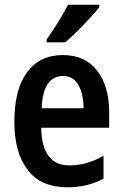

<svg xmlns="http://www.w3.org/2000/svg" viewBox="-20 -786 521 816"><path d="M247 -552Q342 -552 393 -485.5Q444 -419 444 -309V-243H155Q158 -83 275 -83Q348 -83 420 -124V-27Q353 10 267 10Q153 10 97 -64.5Q41 -139 41 -268Q41 -406 95 -479Q149 -552 247 -552ZM247 -463Q208 -463 184 -430.5Q160 -398 157 -326H335Q335 -386 313.5 -424.5Q292 -463 247 -463ZM402 -756Q388 -737 362.5 -709.5Q337 -682 308.5 -653.5Q280 -625 257 -606H178V-618Q204 -655 228 -693.5Q252 -732 269 -766H402Z"/></svg>

Font: Noto Sans Kannada Condensed SemiBold
Style: Regular
Weight: 600
Width: 3
Designer: Jelle Bosma - Monotype Design Team
Foundry: Monotype Imaging Inc.
Version: Version 2.005; ttfautohint (v1.8.4.7-5d5b)